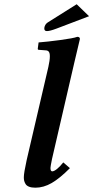

<svg xmlns="http://www.w3.org/2000/svg" viewBox="-20 -871 438 901"><path d="M339.8 -851.1 397.9 -794.9 245.1 -736.8Q214.4 -725.1 200.2 -725.1Q188 -725.1 188 -736.8V-740.2Q190.4 -756.3 203.1 -765.1ZM330.1 -583 224.1 -125Q216.8 -89.4 216.8 -83Q216.8 -66.9 225.1 -66.9Q233.4 -66.9 247.6 -78.1Q261.7 -89.4 276.9 -108.9L308.1 -82Q260.7 -34.2 222.7 -12.2Q184.6 9.8 146 9.8Q127.9 9.8 116.2 5.1Q104.5 0.5 99.6 -8.1Q94.7 -16.6 93.3 -23.4Q91.8 -30.3 91.8 -39.1Q91.8 -59.1 105 -119.1L207 -557.1Q213.9 -587.9 213.9 -606.9Q213.9 -622.6 208.7 -628.7Q203.6 -634.8 192.9 -634.8L162.1 -637.2Q157.2 -637.2 157.2 -642.1L161.1 -671.9Q200.2 -674.8 262.5 -683.1Q324.7 -691.4 342.8 -698.2Q355 -698.2 355 -688Z"/></svg>

Font: Linux Libertine
Style: Bold Italic
Weight: 700
Italic angle: -11.5°
Designer: Philipp H. Poll
Foundry: Philipp H. Poll
Version: Version 4.0.5